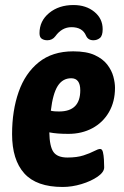

<svg xmlns="http://www.w3.org/2000/svg" viewBox="-20 -735 494 763"><path d="M229 8Q125 8 76.5 -46Q28 -100 28 -202Q28 -295 54 -369.5Q80 -444 134 -487.5Q188 -531 271 -531Q324 -531 356.5 -516Q389 -501 406.5 -478Q424 -455 430.5 -430.5Q437 -406 437 -386Q437 -331 413 -289.5Q389 -248 347 -225.5Q305 -203 252 -203Q228 -203 209.5 -204.5Q191 -206 176 -209Q177 -153 192.5 -131Q208 -109 248 -109Q286 -109 312 -117.5Q338 -126 354 -134.5Q370 -143 378 -143Q386 -143 389 -130.5Q392 -118 393 -101Q394 -84 394 -70Q394 -51 368 -33Q342 -15 304 -3.5Q266 8 229 8ZM215 -292Q299 -292 299 -376Q299 -424 263 -424Q229 -424 209.5 -393.5Q190 -363 182 -295Q190 -293 198.5 -292.5Q207 -292 215 -292ZM272 -715Q322 -715 355 -688Q388 -661 388 -619Q388 -593 377 -584Q366 -575 351 -575Q330 -575 322 -593Q308 -627 264 -627Q226 -627 200 -591Q188 -575 168 -575Q155 -575 146 -581Q137 -587 137 -603Q137 -652 175.5 -683.5Q214 -715 272 -715Z"/></svg>

Font: Asap Condensed
Style: Bold Italic
Weight: 700
Width: 3
Italic angle: -6°
Designer: Pablo Cosgaya
Foundry: Omnibus-Type
Version: Version 3.001; ttfautohint (v1.8.4.7-5d5b)